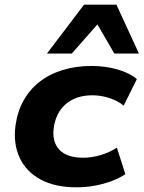

<svg xmlns="http://www.w3.org/2000/svg" viewBox="-20 -787 612 818"><path d="M306 11Q214 11 152.5 -22.5Q91 -56 63.5 -115.5Q36 -175 46 -252Q54 -311 80 -358Q106 -405 148 -438Q190 -471 246.5 -488.5Q303 -506 370 -506Q429 -506 481 -491Q533 -476 563 -450L507 -337Q481 -358 445.5 -369.5Q410 -381 374 -381Q337 -381 308.5 -371Q280 -361 259 -342.5Q238 -324 225.5 -298.5Q213 -273 209 -242Q201 -183 233 -149Q265 -115 334 -115Q370 -115 408 -126Q446 -137 478 -158L514 -45Q489 -28 455.5 -15.5Q422 -3 384 4Q346 11 306 11ZM180 -559 338 -767H476L572 -559H467L395 -683L286 -559Z"/></svg>

Font: Nunito Sans 10pt SemiExpanded ExtraBold
Style: Italic
Weight: 800
Width: 6
Italic angle: -9°
Designer: Vernon Adams
Foundry: Vernon Adams
Version: Version 3.101;gftools[0.9.27]